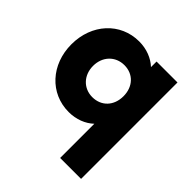

<svg xmlns="http://www.w3.org/2000/svg" viewBox="-189 -632 973 973"><g transform="rotate(45 297.5 -145.5)"><path d="M257 10C311 10 358 -9 391 -40V205H541V-486H391V-446C358 -477 311 -496 257 -496C123 -496 24 -388 24 -243C24 -98 123 10 257 10ZM179 -243C179 -310 225 -358 289 -358C353 -358 397 -311 397 -243C397 -175 353 -128 288 -128C225 -128 179 -176 179 -243Z"/></g></svg>

Font: MV Cash
Style: Bold
Weight: 700
Designer: Rodrigo Fuenzalida
Foundry: fragTYPE
Version: Version 1.100;Glyphs 3.1.2 (3151)